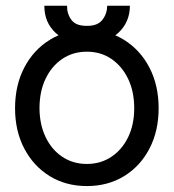

<svg xmlns="http://www.w3.org/2000/svg" viewBox="-20 -625 591 653"><path d="M275.4 7.8Q204.1 7.8 148.9 -26.1Q93.8 -60.1 62.5 -119.9Q31.2 -179.7 31.2 -256.8Q31.2 -335 62.5 -395Q93.8 -455.1 148.9 -489.3Q204.1 -523.4 275.4 -523.4Q347.2 -523.4 402.1 -489.3Q457 -455.1 488.3 -395Q519.5 -335 519.5 -256.8Q519.5 -179.7 488.5 -119.9Q457.5 -60.1 402.3 -26.1Q347.2 7.8 275.4 7.8ZM275.4 -67.4Q322.3 -67.4 358.6 -91.6Q395 -115.7 415.8 -158.4Q436.5 -201.2 436.5 -256.8Q436.5 -313.5 415.8 -356.7Q395 -399.9 358.9 -424.6Q322.8 -449.2 275.4 -449.2Q228 -449.2 191.7 -424.6Q155.3 -399.9 134.8 -356.7Q114.3 -313.5 114.3 -256.8Q114.7 -201.2 135.3 -158.4Q155.8 -115.7 192.1 -91.6Q228.5 -67.4 275.4 -67.4ZM344.7 -605.5H421.9Q421.4 -548.8 381.8 -512.7Q342.3 -476.6 275.4 -476.6Q209 -476.6 169.7 -512.7Q130.4 -548.8 130.9 -605.5H208Q207.5 -578.1 222.9 -557.4Q238.3 -536.6 275.4 -537.1Q312 -536.6 328.1 -557.4Q344.2 -578.1 344.7 -605.5Z"/></svg>

Font: Inter Display V
Style: Regular
Weight: 400
Designer: Rasmus Andersson
Foundry: rsms
Version: Version 3.015;git-src